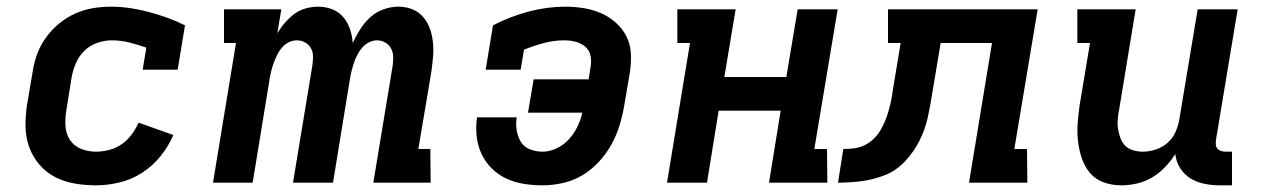

<svg xmlns="http://www.w3.org/2000/svg" viewBox="-20 -548 3790 576"><path d="M268 8Q235 8 203.5 2.5Q172 -3 145 -17Q118 -31 98 -54.5Q78 -78 67.5 -107Q57 -136 56.5 -168Q56 -200 61 -233L78 -333Q82 -360 91.5 -386Q101 -412 118 -435.5Q135 -459 157.5 -477.5Q180 -496 206 -507.5Q232 -519 259 -523.5Q286 -528 313 -528Q343 -528 372 -523.5Q401 -519 428.5 -511.5Q456 -504 482.5 -494.5Q509 -485 535 -472L513 -339H408L419 -405Q394 -414 368 -420.5Q342 -427 315 -427Q294 -427 272 -419.5Q250 -412 233.5 -396Q217 -380 208 -359Q199 -338 195 -317L179 -217Q175 -193 176.5 -169.5Q178 -146 190 -128Q202 -110 223 -101.5Q244 -93 268 -93Q287 -93 307 -98Q327 -103 344.5 -115Q362 -127 374.5 -144Q387 -161 396 -180L500 -143Q486 -110 462 -80Q438 -50 406 -29.5Q374 -9 338 -0.5Q302 8 268 8Z M619 0 688 -419H652V-520H824L812 -448Q822 -465 835 -480Q848 -495 863.5 -506.5Q879 -518 898 -523Q917 -528 935 -528Q957 -528 977 -520Q997 -512 1010 -496.5Q1023 -481 1030 -460.5Q1037 -440 1038 -419Q1048 -440 1060.5 -460Q1073 -480 1090.5 -496Q1108 -512 1130.5 -520Q1153 -528 1175 -528Q1198 -528 1217.5 -520Q1237 -512 1250 -496.5Q1263 -481 1270 -461Q1277 -441 1279 -419.5Q1281 -398 1279 -376Q1277 -354 1274 -332L1235 -101H1271L1272 0H1100L1158 -351Q1160 -365 1159.5 -378.5Q1159 -392 1153 -403Q1147 -414 1135.5 -420.5Q1124 -427 1111 -427Q1099 -427 1087 -421Q1075 -415 1066.5 -405Q1058 -395 1052 -383.5Q1046 -372 1042 -360Q1038 -348 1035 -336Q1032 -324 1030 -312L979 0H859L917 -351Q919 -365 919 -378.5Q919 -392 913 -403Q907 -414 895.5 -420.5Q884 -427 870 -427Q858 -427 846 -421Q834 -415 825.5 -405Q817 -395 811.5 -383.5Q806 -372 801.5 -360Q797 -348 794 -336Q791 -324 789 -312L738 0Z M1608 8Q1579 8 1551 3.5Q1523 -1 1498.5 -12.5Q1474 -24 1455 -43Q1436 -62 1424.5 -86.5Q1413 -111 1410 -139Q1407 -167 1411 -196H1530Q1527 -176 1530 -157Q1533 -138 1542.5 -122.5Q1552 -107 1570 -100Q1588 -93 1608 -93Q1629 -93 1650 -103Q1671 -113 1686.5 -130Q1702 -147 1712 -167.5Q1722 -188 1727 -210H1564L1581 -310H1746L1752 -349Q1755 -367 1751 -383Q1747 -399 1734.5 -409Q1722 -419 1706 -423Q1690 -427 1672 -427Q1642 -427 1612 -419Q1582 -411 1552 -399L1542 -339H1437L1459 -472Q1511 -499 1566.5 -513.5Q1622 -528 1676 -528Q1704 -528 1731.5 -523.5Q1759 -519 1783 -508.5Q1807 -498 1827 -480.5Q1847 -463 1859 -439.5Q1871 -416 1872.5 -388.5Q1874 -361 1870 -333L1853 -233Q1848 -203 1839 -173Q1830 -143 1814.5 -115Q1799 -87 1777 -63Q1755 -39 1727.5 -22.5Q1700 -6 1669 1Q1638 8 1608 8Z M1981 0 2050 -419H2012V-520H2187L2153 -317H2339L2373 -520H2493L2423 -101H2461L2462 0H2287L2322 -216H2136L2101 0Z M2494 0 2510 -101Q2526 -101 2542 -103Q2558 -105 2573 -112Q2588 -119 2600.5 -131Q2613 -143 2621.5 -157.5Q2630 -172 2636 -187Q2642 -202 2646.5 -218Q2651 -234 2654 -249.5Q2657 -265 2659 -281L2682 -419H2644V-520H3093L3023 -101H3061L3062 0H2887L2956 -419H2802L2776 -264Q2771 -230 2763 -194.5Q2755 -159 2738.5 -126Q2722 -93 2695.5 -64.5Q2669 -36 2634.5 -22.5Q2600 -9 2564.5 -4.5Q2529 0 2494 0Z M3344 8Q3316 8 3291 -1Q3266 -10 3250 -29Q3234 -48 3225.5 -73Q3217 -98 3214 -124.5Q3211 -151 3213 -178.5Q3215 -206 3219 -233L3250 -419H3212V-520H3387L3337 -217Q3334 -202 3333 -187.5Q3332 -173 3334.5 -159Q3337 -145 3342 -132Q3347 -119 3356.5 -110Q3366 -101 3380 -97Q3394 -93 3408 -93Q3428 -93 3447.5 -99.5Q3467 -106 3482.5 -119.5Q3498 -133 3506.5 -152Q3515 -171 3518 -190L3573 -520H3693L3628 -129Q3627 -121 3627.5 -114Q3628 -107 3632.5 -102Q3637 -97 3643.5 -95Q3650 -93 3658 -93H3676V8H3641Q3616 8 3593.5 3.5Q3571 -1 3552 -12.5Q3533 -24 3520.5 -43.5Q3508 -63 3506 -86Q3493 -65 3475 -46.5Q3457 -28 3436 -15.5Q3415 -3 3391 2.5Q3367 8 3344 8Z"/></svg>

Font: Iosevka Etoile
Style: Bold Italic
Weight: 700
Italic angle: -9°
Designer: Belleve Invis
Foundry: Belleve Invis
Version: Version 28.1.0; ttfautohint (v1.8.4)